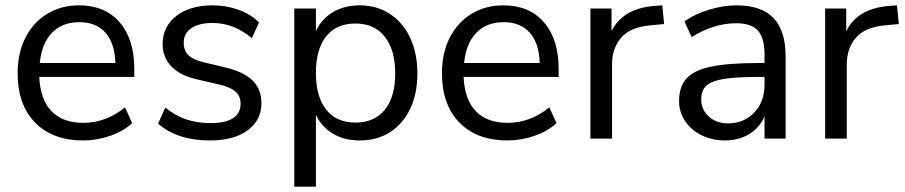

<svg xmlns="http://www.w3.org/2000/svg" viewBox="-20 -519 3388 719"><path d="M483 -231H127Q131 -146 173 -102.5Q215 -59 292 -59Q377 -59 448 -117L475 -58Q443 -28 393 -10.5Q343 7 291 7Q177 7 111.5 -60Q46 -127 46 -245Q46 -320 75 -377.5Q104 -435 156.5 -467Q209 -499 276 -499Q373 -499 428 -435.5Q483 -372 483 -261ZM129 -283H412Q410 -357 375 -396.5Q340 -436 277 -436Q213 -436 174.5 -396Q136 -356 129 -283Z M572 -56 599 -116Q638 -85 678.5 -71.5Q719 -58 770 -58Q824 -58 852.5 -76.5Q881 -95 881 -130Q881 -159 862 -176Q843 -193 799 -203L717 -222Q655 -236 622 -270Q589 -304 589 -354Q589 -419 640 -459Q691 -499 776 -499Q827 -499 873 -482.5Q919 -466 950 -435L923 -376Q856 -433 776 -433Q725 -433 696.5 -413.5Q668 -394 668 -359Q668 -330 685.5 -312.5Q703 -295 742 -286L825 -266Q893 -250 926 -217.5Q959 -185 959 -133Q959 -69 907.5 -31Q856 7 767 7Q644 7 572 -56Z M1543 -244Q1543 -168 1516 -111.5Q1489 -55 1440.5 -24Q1392 7 1327 7Q1270 7 1227.5 -18Q1185 -43 1163 -89V180H1082V-487H1163V-403Q1185 -449 1227.5 -474Q1270 -499 1327 -499Q1391 -499 1440 -467Q1489 -435 1516 -377.5Q1543 -320 1543 -244ZM1460 -244Q1460 -332 1421 -381.5Q1382 -431 1311 -431Q1240 -431 1201.5 -383Q1163 -335 1163 -246Q1163 -157 1201.5 -108.5Q1240 -60 1311 -60Q1382 -60 1421 -108Q1460 -156 1460 -244Z M2072 -231H1716Q1720 -146 1762 -102.5Q1804 -59 1881 -59Q1966 -59 2037 -117L2064 -58Q2032 -28 1982 -10.5Q1932 7 1880 7Q1766 7 1700.5 -60Q1635 -127 1635 -245Q1635 -320 1664 -377.5Q1693 -435 1745.5 -467Q1798 -499 1865 -499Q1962 -499 2017 -435.5Q2072 -372 2072 -261ZM1718 -283H2001Q1999 -357 1964 -396.5Q1929 -436 1866 -436Q1802 -436 1763.5 -396Q1725 -356 1718 -283Z M2467 -429 2414 -424Q2339 -417 2305.5 -377Q2272 -337 2272 -278V0H2191V-487H2270V-402Q2311 -487 2431 -497L2460 -499Z M2922 -307V0H2843V-83Q2824 -40 2785 -16.5Q2746 7 2695 7Q2648 7 2608.5 -12Q2569 -31 2546 -65Q2523 -99 2523 -140Q2523 -195 2551 -225.5Q2579 -256 2643 -269.5Q2707 -283 2821 -283H2843V-316Q2843 -377 2818 -404.5Q2793 -432 2737 -432Q2653 -432 2570 -380L2543 -439Q2581 -466 2634.5 -482.5Q2688 -499 2738 -499Q2831 -499 2876.5 -451.5Q2922 -404 2922 -307ZM2843 -202V-231H2825Q2737 -231 2691 -223.5Q2645 -216 2625.5 -198.5Q2606 -181 2606 -147Q2606 -108 2634.5 -82.5Q2663 -57 2706 -57Q2766 -57 2804.5 -97.5Q2843 -138 2843 -202Z M3346 -429 3293 -424Q3218 -417 3184.5 -377Q3151 -337 3151 -278V0H3070V-487H3149V-402Q3190 -487 3310 -497L3339 -499Z"/></svg>

Font: wassup Sans
Style: Regular
Weight: 400
Version: Version 2.001